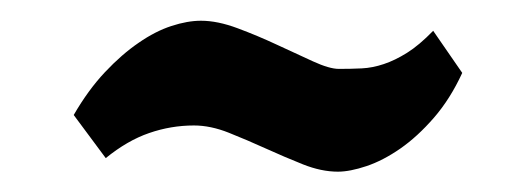

<svg xmlns="http://www.w3.org/2000/svg" viewBox="-20 -424 516 187"><path d="M430.2 -353Q418.5 -327.6 402.6 -309.3Q386.7 -291 369.9 -279.3Q353 -267.6 336.9 -262.2Q320.8 -256.8 309.1 -256.8Q293 -256.8 275.1 -263.9Q257.3 -271 239 -279.3Q220.7 -287.6 202.9 -294.7Q185.1 -301.8 168.9 -301.8Q146.5 -301.8 125.2 -294.4Q104 -287.1 83 -270L51.8 -312Q65.9 -336.4 82.3 -353.8Q98.6 -371.1 115 -382.3Q131.3 -393.6 147 -398.7Q162.6 -403.8 175.8 -403.8Q191.9 -403.8 211.4 -396.5Q231 -389.2 249.8 -380.4Q268.6 -371.6 284.7 -364.3Q300.8 -356.9 310.1 -356.9Q321.8 -356.9 332.3 -357.4Q342.8 -357.9 353.8 -361.6Q364.7 -365.2 376.5 -372.6Q388.2 -379.9 401.9 -394Z"/></svg>

Font: Risque
Style: Regular
Weight: 400
Designer: Astigmatic (AOETI)
Foundry: Astigmatic (AOETI)
Version: Version 1.000